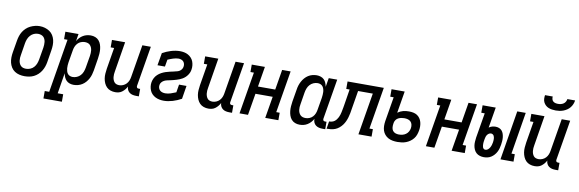

<svg xmlns="http://www.w3.org/2000/svg" viewBox="-61 -1287 6121 2029"><g transform="rotate(10 3000.0 -272.5)"><path d="M203 8Q175 8 147.5 1.5Q120 -5 97.5 -20Q75 -35 60.5 -58Q46 -81 39.5 -107.5Q33 -134 33.5 -163Q34 -192 39 -221L61 -351Q65 -375 73 -399.5Q81 -424 95 -446.5Q109 -469 129 -487.5Q149 -506 173 -517.5Q197 -529 222 -535Q247 -541 272 -541Q301 -541 328 -533Q355 -525 377.5 -510Q400 -495 414.5 -472Q429 -449 435.5 -422.5Q442 -396 441.5 -367Q441 -338 436 -309L415 -179Q411 -155 402.5 -130.5Q394 -106 380 -83.5Q366 -61 346 -42.5Q326 -24 302.5 -12.5Q279 -1 253.5 3.5Q228 8 203 8ZM205 -72Q228 -72 250.5 -81Q273 -90 289 -108Q305 -126 313.5 -148Q322 -170 326 -193L348 -323Q350 -338 351 -354.5Q352 -371 350 -386Q348 -401 342 -415Q336 -429 325 -439Q314 -449 299 -453.5Q284 -458 268 -458Q245 -458 223.5 -448.5Q202 -439 186 -421Q170 -403 161.5 -381.5Q153 -360 149 -337L128 -207Q125 -192 124 -176Q123 -160 125 -145Q127 -130 133 -116Q139 -102 149.5 -91.5Q160 -81 174.5 -76.5Q189 -72 205 -72Z M442 205V125H490L585 -450H548V-530H689L676 -452Q687 -472 702.5 -488.5Q718 -505 737.5 -516.5Q757 -528 778 -533Q799 -538 820 -538Q846 -538 869 -529Q892 -520 907.5 -502Q923 -484 931 -460.5Q939 -437 941.5 -412Q944 -387 942 -361Q940 -335 936 -309L915 -179Q911 -156 904.5 -133.5Q898 -111 886.5 -89.5Q875 -68 858.5 -49Q842 -30 821 -17Q800 -4 777 2Q754 8 730 8Q708 8 687.5 1Q667 -6 652.5 -20.5Q638 -35 629.5 -54.5Q621 -74 617 -96L581 125H640V205ZM706 -72Q729 -72 751 -81.5Q773 -91 789 -108.5Q805 -126 813.5 -148Q822 -170 826 -193L848 -323Q850 -338 851 -354Q852 -370 850 -385Q848 -400 842 -414Q836 -428 826 -438.5Q816 -449 801 -453.5Q786 -458 770 -458Q750 -458 729 -450Q708 -442 693 -425.5Q678 -409 670 -389Q662 -369 659 -348L637 -218Q635 -202 633.5 -185.5Q632 -169 633.5 -153.5Q635 -138 639 -123Q643 -108 652 -96Q661 -84 675.5 -78Q690 -72 706 -72Z M1177 8Q1150 8 1125.5 -0.5Q1101 -9 1084 -26.5Q1067 -44 1057 -67Q1047 -90 1043 -115.5Q1039 -141 1041 -167.5Q1043 -194 1047 -221L1085 -450H1048V-530H1189L1136 -207Q1133 -192 1132 -176.5Q1131 -161 1132.5 -146.5Q1134 -132 1139 -118Q1144 -104 1153 -93Q1162 -82 1176 -77Q1190 -72 1206 -72Q1226 -72 1246.5 -80.5Q1267 -89 1282 -105Q1297 -121 1305 -141Q1313 -161 1316 -182L1374 -530H1465L1393 -99Q1392 -93 1393 -88Q1394 -83 1397 -79Q1400 -75 1405 -73.5Q1410 -72 1416 -72H1431V8H1402Q1383 8 1364.5 4Q1346 0 1331.5 -10.5Q1317 -21 1308.5 -38Q1300 -55 1300 -74Q1291 -56 1278 -40.5Q1265 -25 1249 -13Q1233 -1 1214 3.5Q1195 8 1177 8Z M1697 8Q1674 8 1651 3.5Q1628 -1 1608 -11Q1588 -21 1572.5 -36.5Q1557 -52 1548 -72.5Q1539 -93 1536 -116.5Q1533 -140 1537 -163Q1541 -186 1552 -207.5Q1563 -229 1581 -246Q1599 -263 1620.5 -274.5Q1642 -286 1664.5 -293.5Q1687 -301 1710 -306Q1733 -311 1756 -316L1757 -317Q1771 -320 1785 -323.5Q1799 -327 1811 -335Q1823 -343 1831.5 -355.5Q1840 -368 1842 -382Q1845 -397 1841.5 -412Q1838 -427 1828.5 -437.5Q1819 -448 1804.5 -453Q1790 -458 1775 -458Q1761 -458 1746.5 -455Q1732 -452 1717.5 -447.5Q1703 -443 1689 -437.5Q1675 -432 1661 -426L1648 -350H1568L1591 -484Q1612 -496 1635.5 -506Q1659 -516 1682 -523Q1705 -530 1729.5 -534Q1754 -538 1777 -538Q1800 -538 1822.5 -533.5Q1845 -529 1864 -518.5Q1883 -508 1898 -492Q1913 -476 1921 -456Q1929 -436 1931.5 -413Q1934 -390 1930 -367Q1928 -351 1921.5 -335.5Q1915 -320 1905 -306Q1895 -292 1882.5 -280.5Q1870 -269 1855 -260Q1840 -251 1824.5 -245Q1809 -239 1793 -234Q1777 -229 1761 -225Q1745 -221 1729 -217.5Q1713 -214 1696.5 -210.5Q1680 -207 1665 -199.5Q1650 -192 1638.5 -178.5Q1627 -165 1625 -149Q1622 -133 1626.5 -117.5Q1631 -102 1642 -91.5Q1653 -81 1668.5 -76.5Q1684 -72 1699 -72Q1728 -72 1757 -81.5Q1786 -91 1814 -103L1828 -188H1908L1885 -46Q1863 -34 1839.5 -24Q1816 -14 1792.5 -7Q1769 0 1745 4Q1721 8 1697 8Z M2177 8Q2150 8 2125.5 -0.5Q2101 -9 2084 -26.5Q2067 -44 2057 -67Q2047 -90 2043 -115.5Q2039 -141 2041 -167.5Q2043 -194 2047 -221L2085 -450H2048V-530H2189L2136 -207Q2133 -192 2132 -176.5Q2131 -161 2132.5 -146.5Q2134 -132 2139 -118Q2144 -104 2153 -93Q2162 -82 2176 -77Q2190 -72 2206 -72Q2226 -72 2246.5 -80.5Q2267 -89 2282 -105Q2297 -121 2305 -141Q2313 -161 2316 -182L2374 -530H2465L2393 -99Q2392 -93 2393 -88Q2394 -83 2397 -79Q2400 -75 2405 -73.5Q2410 -72 2416 -72H2431V8H2402Q2383 8 2364.5 4Q2346 0 2331.5 -10.5Q2317 -21 2308.5 -38Q2300 -55 2300 -74Q2291 -56 2278 -40.5Q2265 -25 2249 -13Q2233 -1 2214 3.5Q2195 8 2177 8Z M2510 0 2585 -450H2548V-530H2689L2653 -313H2838L2874 -530H2965L2890 -80H2927V0H2786L2825 -233H2640L2601 0Z M3155 8Q3129 8 3106 -1Q3083 -10 3067.5 -28Q3052 -46 3044 -69.5Q3036 -93 3033.5 -118Q3031 -143 3033 -169Q3035 -195 3039 -221L3061 -351Q3064 -374 3071 -396.5Q3078 -419 3089.5 -440.5Q3101 -462 3117.5 -481Q3134 -500 3154.5 -513Q3175 -526 3198.5 -532Q3222 -538 3245 -538Q3267 -538 3288 -531Q3309 -524 3323.5 -509.5Q3338 -495 3346 -475.5Q3354 -456 3358 -434L3374 -530H3465L3393 -99Q3392 -93 3393 -88Q3394 -83 3397 -79Q3400 -75 3405 -73.5Q3410 -72 3416 -72H3431V8H3402Q3382 8 3363 3.5Q3344 -1 3329 -12.5Q3314 -24 3306.5 -42Q3299 -60 3300 -80Q3289 -60 3273.5 -43Q3258 -26 3238.5 -14Q3219 -2 3198 3Q3177 8 3155 8ZM3205 -72Q3225 -72 3246 -80Q3267 -88 3282 -104.5Q3297 -121 3305 -141Q3313 -161 3316 -182L3338 -312Q3340 -328 3341.5 -344.5Q3343 -361 3342 -376.5Q3341 -392 3336.5 -407Q3332 -422 3323 -434Q3314 -446 3299.5 -452Q3285 -458 3269 -458Q3246 -458 3224 -448.5Q3202 -439 3186 -421.5Q3170 -404 3161.5 -382Q3153 -360 3149 -337L3128 -207Q3125 -192 3124 -176Q3123 -160 3125 -145Q3127 -130 3133 -116Q3139 -102 3149.5 -91.5Q3160 -81 3174.5 -76.5Q3189 -72 3205 -72Z M3444 0 3457 -80Q3471 -80 3486 -83.5Q3501 -87 3513.5 -96Q3526 -105 3535.5 -117.5Q3545 -130 3551.5 -143.5Q3558 -157 3562.5 -171.5Q3567 -186 3570 -200Q3573 -214 3575.5 -228.5Q3578 -243 3581 -257Q3581 -259 3581 -260.5Q3581 -262 3582 -263L3612 -450H3576V-530H3965L3890 -80H3927V0H3786L3861 -450H3703L3670 -251Q3667 -228 3662.5 -205.5Q3658 -183 3651.5 -160Q3645 -137 3635 -115Q3625 -93 3610.5 -73.5Q3596 -54 3576.5 -38Q3557 -22 3535 -13.5Q3513 -5 3490 -2.5Q3467 0 3444 0Z M4205 8Q4179 8 4153.5 3.5Q4128 -1 4106.5 -12.5Q4085 -24 4069 -43Q4053 -62 4045.5 -85Q4038 -108 4037.5 -134Q4037 -160 4041 -186L4085 -450H4048V-530H4189L4150 -296Q4164 -306 4179 -313Q4194 -320 4209 -324Q4224 -328 4240 -329.5Q4256 -331 4271 -331Q4295 -331 4317.5 -326.5Q4340 -322 4358 -310.5Q4376 -299 4388.5 -281Q4401 -263 4407 -241.5Q4413 -220 4413.5 -196.5Q4414 -173 4410 -150Q4406 -127 4398 -104.5Q4390 -82 4375 -63Q4360 -44 4339.5 -29.5Q4319 -15 4296.5 -6.5Q4274 2 4251 5Q4228 8 4205 8ZM4206 -72Q4226 -72 4245 -76.5Q4264 -81 4281 -93Q4298 -105 4308 -123Q4318 -141 4321 -160Q4324 -179 4320 -198Q4316 -217 4303.5 -229.5Q4291 -242 4273 -247Q4255 -252 4235 -252Q4219 -252 4203 -249Q4187 -246 4171.5 -238.5Q4156 -231 4145.5 -216.5Q4135 -202 4132 -186L4130 -173Q4127 -154 4128.5 -134.5Q4130 -115 4140.5 -100Q4151 -85 4169 -78.5Q4187 -72 4206 -72Z M4510 0 4585 -450H4548V-530H4689L4653 -313H4838L4874 -530H4965L4890 -80H4927V0H4786L4825 -233H4640L4601 0Z M5310 0 5397 -530H5488L5414 -80H5450V0ZM5132 8Q5110 8 5088.5 1.5Q5067 -5 5051.5 -19Q5036 -33 5027 -52.5Q5018 -72 5014.5 -93Q5011 -114 5012.5 -137Q5014 -160 5017 -182L5062 -450H5025V-530H5166L5129 -309Q5145 -321 5163.5 -326Q5182 -331 5200 -331Q5220 -331 5238 -324Q5256 -317 5268 -303Q5280 -289 5286 -270.5Q5292 -252 5294 -233Q5296 -214 5294.5 -193.5Q5293 -173 5290 -154Q5287 -134 5281.5 -114Q5276 -94 5266.5 -75.5Q5257 -57 5242.5 -40.5Q5228 -24 5210 -12.5Q5192 -1 5172 3.5Q5152 8 5132 8ZM5135 -72Q5150 -72 5162.5 -82.5Q5175 -93 5182.5 -106.5Q5190 -120 5194.5 -134.5Q5199 -149 5201 -163Q5202 -172 5203 -182Q5204 -192 5203.5 -201Q5203 -210 5201 -219Q5199 -228 5194.5 -235.5Q5190 -243 5182 -247.5Q5174 -252 5165 -252Q5165 -252 5165 -252Q5165 -252 5165 -252Q5153 -252 5142 -245Q5131 -238 5124 -227.5Q5117 -217 5113.5 -205.5Q5110 -194 5108 -182L5106 -169Q5104 -159 5103 -149.5Q5102 -140 5102 -130Q5102 -120 5103 -110.5Q5104 -101 5107 -92.5Q5110 -84 5117.5 -78Q5125 -72 5135 -72Z M5677 8Q5650 8 5625.5 -0.5Q5601 -9 5584 -26.5Q5567 -44 5557 -67Q5547 -90 5543 -115.5Q5539 -141 5541 -167.5Q5543 -194 5547 -221L5585 -450H5548V-530H5689L5636 -207Q5633 -192 5632 -176.5Q5631 -161 5632.5 -146.5Q5634 -132 5639 -118Q5644 -104 5653 -93Q5662 -82 5676 -77Q5690 -72 5706 -72Q5726 -72 5746.5 -80.5Q5767 -89 5782 -105Q5797 -121 5805 -141Q5813 -161 5816 -182L5874 -530H5965L5893 -99Q5892 -93 5893 -88Q5894 -83 5897 -79Q5900 -75 5905 -73.5Q5910 -72 5916 -72H5931V8H5902Q5883 8 5864.5 4Q5846 0 5831.5 -10.5Q5817 -21 5808.5 -38Q5800 -55 5800 -74Q5791 -56 5778 -40.5Q5765 -25 5749 -13Q5733 -1 5714 3.5Q5695 8 5677 8ZM5795 -610Q5775 -610 5755 -613Q5735 -616 5717.5 -623Q5700 -630 5686 -643Q5672 -656 5663.5 -673Q5655 -690 5654 -710Q5653 -730 5656 -750H5739Q5737 -736 5740.5 -722Q5744 -708 5754 -699Q5764 -690 5778 -686.5Q5792 -683 5807 -683Q5822 -683 5837 -686.5Q5852 -690 5865 -698.5Q5878 -707 5886 -721Q5894 -735 5896 -750H5979Q5976 -729 5968 -709.5Q5960 -690 5946.5 -673Q5933 -656 5914.5 -643.5Q5896 -631 5876 -623.5Q5856 -616 5835.5 -613Q5815 -610 5795 -610Z"/></g></svg>

Font: Iosevka Slab Medium
Style: Italic
Weight: 500
Italic angle: -9°
Monospace: yes
Designer: Belleve Invis
Foundry: Belleve Invis
Version: Version 11.1.0; ttfautohint (v1.8.3)